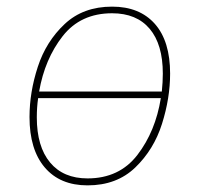

<svg xmlns="http://www.w3.org/2000/svg" viewBox="-20 -549 601 579"><path d="M493 -327Q493 -253 468.5 -175.5Q444 -98 388 -44Q332 10 244 10Q161 10 115 -44Q69 -98 69 -196Q69 -271 94 -347.5Q119 -424 175 -476.5Q231 -529 318 -529Q401 -529 447 -477Q493 -425 493 -327ZM98 -273H468Q471 -302 471 -327Q471 -415 431.5 -462Q392 -509 318 -509Q223 -509 169 -440Q115 -371 98 -273ZM465 -253H95Q91 -226 91 -195Q91 -107 131 -59Q171 -11 244 -11Q340 -11 394.5 -82Q449 -153 465 -253Z"/></svg>

Font: FiraGO Thin
Style: Italic
Weight: 100
Italic angle: -8°
Designer: bBox Type GmbH
Foundry: bBox Type GmbH
Version: Version 1.001